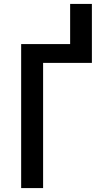

<svg xmlns="http://www.w3.org/2000/svg" viewBox="-20 -960 540 980"><path d="M88 0V-735H338V-940H449V-639H200V0Z"/></svg>

Font: Iosevka SS04
Style: Bold
Weight: 700
Monospace: yes
Designer: Belleve Invis
Foundry: Belleve Invis
Version: Version 19.0.0; ttfautohint (v1.8.4)